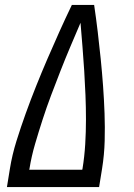

<svg xmlns="http://www.w3.org/2000/svg" viewBox="-20 -755 540 775"><path d="M8 0 20 -74Q29 -130 46.5 -186Q64 -242 84 -297.5Q104 -353 126 -408Q148 -463 171.5 -517.5Q195 -572 219.5 -626.5Q244 -681 270 -735H360Q368 -681 374.5 -626.5Q381 -572 386.5 -517.5Q392 -463 396 -408Q400 -353 402 -297.5Q404 -242 402.5 -186Q401 -130 392 -74L380 0ZM98 -70H312L313 -74Q321 -123 324 -173Q327 -223 327 -272.5Q327 -322 325 -371Q323 -420 320 -468.5Q317 -517 313 -565.5Q309 -614 305 -663Q284 -614 263.5 -565.5Q243 -517 224 -468.5Q205 -420 186.5 -371Q168 -322 152 -272.5Q136 -223 121.5 -173.5Q107 -124 99 -74Z"/></svg>

Font: Iosevka Curly
Style: Italic
Weight: 400
Italic angle: -9°
Monospace: yes
Designer: Belleve Invis
Foundry: Belleve Invis
Version: Version 22.1.2; ttfautohint (v1.8.4)